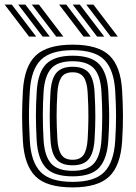

<svg xmlns="http://www.w3.org/2000/svg" viewBox="-61 -804 589 834"><path d="M254.5 10Q140.5 10 92.5 -38.6Q44.5 -87.2 38.5 -191Q35 -251.5 35 -301.1Q35 -350.8 38.5 -410Q45 -517 95.1 -563.5Q145.2 -610 254.5 -610Q365.2 -610 414.4 -562.9Q463.5 -515.8 469.5 -410Q472.8 -354.5 473.1 -304.1Q473.5 -253.8 469.5 -191Q462.8 -84 413.2 -37Q363.8 10 254.5 10ZM254.5 -14Q350.5 -14 392.1 -56.9Q433.8 -99.8 439.5 -192.8Q443.5 -257.5 443.1 -304.8Q442.8 -352 439.5 -408.2Q434.2 -499.5 393.4 -542.8Q352.5 -586 254.5 -586Q159.5 -586 116.9 -544.2Q74.2 -502.5 68.5 -408.2Q65.8 -363.5 65.1 -329.2Q64.5 -295 65.5 -263Q66.5 -231 68.5 -192.5Q73.8 -100 115.4 -57Q157 -14 254.5 -14ZM254.5 -38Q172 -38 137.5 -76.1Q103 -114.2 98.2 -195.5Q95 -254.8 95 -302.4Q95 -350 98.5 -406.5Q103.5 -489.8 139.6 -525.9Q175.8 -562 254.5 -562Q336 -562 370.4 -524.5Q404.8 -487 409.5 -407Q412 -363.5 412.8 -330.1Q413.5 -296.8 412.8 -265.1Q412 -233.5 409.5 -194.5Q404.5 -114.8 370.4 -76.4Q336.2 -38 254.5 -38ZM254.5 -62Q317.5 -62 346.4 -93.4Q375.2 -124.8 379.8 -197.8Q383 -249 383.1 -296.9Q383.2 -344.8 379.8 -403.8Q375.8 -476 346.9 -507Q318 -538 254.5 -538Q188.2 -538 160.4 -505.2Q132.5 -472.5 128.2 -403.5Q125.2 -355 125 -306Q124.8 -257 128.2 -196.5Q132.5 -125.8 161 -93.9Q189.5 -62 254.5 -62ZM254.5 -86Q206.2 -86 184 -112Q161.8 -138 158.2 -197.8Q155 -253.8 155 -301.4Q155 -349 158.2 -402.5Q162 -462.8 184.5 -488.4Q207 -514 254.5 -514Q302.2 -514 324.4 -488.2Q346.5 -462.5 349.8 -403Q353.2 -344.5 353.1 -297.5Q353 -250.5 349.8 -198.5Q346 -139 324.2 -112.5Q302.5 -86 254.5 -86ZM254.5 -110Q287 -110 301.9 -131.2Q316.8 -152.5 319.8 -200.2Q322.5 -245.2 323 -291.6Q323.5 -338 319.8 -401.5Q317.2 -448 302.2 -469Q287.2 -490 254.5 -490Q219.8 -490 205.4 -467.8Q191 -445.5 188.2 -400.8Q184.8 -343.5 184.9 -299.9Q185 -256.2 188.2 -199.5Q191 -153.5 205.8 -131.8Q220.5 -110 254.5 -110ZM183.2 -645 77.2 -784H108.2L214.2 -645ZM65.2 -645 -40.8 -784H-9.8L96.2 -645ZM124.2 -645 18.2 -784H49.2L155.2 -645ZM419.8 -645 313.8 -784H344.8L450.8 -645ZM301.8 -645 195.8 -784H226.8L332.8 -645ZM360.8 -645 254.8 -784H285.8L391.8 -645Z"/></svg>

Font: Big Shoulders Inline Text Black
Style: Regular
Weight: 900
Designer: Patric King
Foundry: XO Type Co
Version: Version 1.000